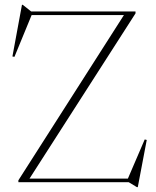

<svg xmlns="http://www.w3.org/2000/svg" viewBox="-20 -763 655 804"><path d="M547.5 -715V-707L103.5 -15H515.5L586 -179L594.5 -177L557 20.5H553L519 0H57V-8L499 -700H112.5L40.5 -525L32 -526.5L72 -743H75L110.5 -715Z"/></svg>

Font: Newsreader 72pt ExtraLight
Style: Regular
Weight: 275
Designer: Hugues Gentile
Foundry: Production Type
Version: Version 1.003; ttfautohint (v1.8.3)